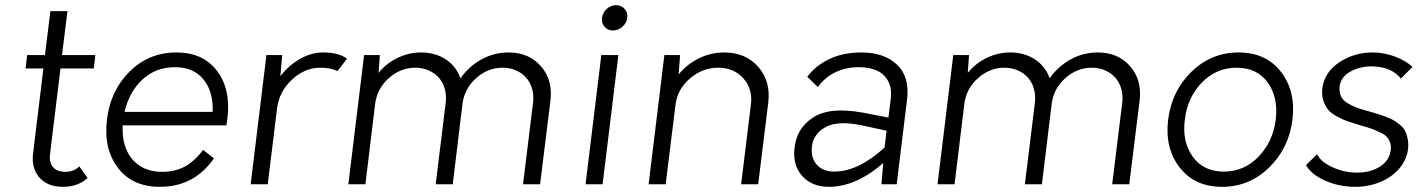

<svg xmlns="http://www.w3.org/2000/svg" viewBox="-20 -713 5494 743"><path d="M287 -69 319 -24Q281 10 224 10Q164 10 132.5 -26Q101 -62 108 -120L148 -448H79L85 -500H154L175 -670H241L220 -500H349L343 -448H214L174 -120Q169 -85 185 -66.5Q201 -48 233 -48Q265 -48 287 -69Z M860 -254Q858 -237 856 -228H455Q452 -175 469 -134.5Q486 -94 521.5 -71Q557 -48 608 -48Q657 -48 694.5 -68Q732 -88 766 -133L808 -100Q731 10 599 10Q492 10 436 -64Q380 -138 394 -250Q407 -362 481.5 -436Q556 -510 663 -510Q766 -510 820 -438.5Q874 -367 860 -254ZM657 -453Q583 -453 531.5 -405.5Q480 -358 462 -280H803Q806 -358 767.5 -405.5Q729 -453 657 -453Z M1230 -510Q1290 -510 1323 -486L1286 -438Q1259 -451 1219 -451Q1160 -451 1110 -405Q1060 -359 1052 -292L1016 0H950L1011 -500H1072L1065 -418Q1097 -460 1141 -485Q1185 -510 1230 -510Z M1948 -510Q2027 -510 2073.5 -456.5Q2120 -403 2110 -323L2070 0H2004L2043 -317Q2046 -345 2039 -369.5Q2032 -394 2016.5 -412Q2001 -430 1977 -440.5Q1953 -451 1925 -451Q1868 -451 1823 -411Q1778 -371 1770 -313L1732 0H1666L1705 -317Q1708 -345 1701 -369.5Q1694 -394 1678.5 -412Q1663 -430 1639 -440.5Q1615 -451 1587 -451Q1530 -451 1485 -411Q1440 -371 1432 -313L1394 0H1328L1389 -500H1450L1445 -431Q1475 -468 1518.5 -489Q1562 -510 1610 -510Q1637 -510 1661.5 -503Q1686 -496 1705.5 -483Q1725 -470 1739.5 -451.5Q1754 -433 1762 -410Q1794 -456 1843 -483Q1892 -510 1948 -510Z M2352 -595Q2332 -595 2319.5 -609.5Q2307 -624 2309.5 -644Q2312 -664 2328 -678.5Q2344 -693 2364 -693Q2384 -693 2397 -678.5Q2410 -664 2407.5 -644Q2405 -624 2388.5 -609.5Q2372 -595 2352 -595ZM2246 0 2307 -500H2373L2312 0Z M2783 -510Q2865 -510 2914 -454.5Q2963 -399 2953 -316L2914 0H2848L2886 -310Q2893 -369 2856.5 -410Q2820 -451 2759 -451Q2698 -451 2649.5 -409Q2601 -367 2594 -307L2556 0H2490L2551 -500H2612L2606 -425Q2639 -465 2685 -487.5Q2731 -510 2783 -510Z M3314 -510Q3401 -510 3451 -463Q3501 -416 3490 -327L3450 0H3391L3398 -82Q3292 10 3188 10Q3121 10 3083.5 -33Q3046 -76 3055 -143Q3059 -178 3075.5 -206.5Q3092 -235 3124.5 -257Q3157 -279 3205 -284Q3253 -289 3320 -277L3418 -258L3427 -330Q3432 -372 3416.5 -400Q3401 -428 3372 -440.5Q3343 -453 3303 -453Q3253 -453 3212 -433Q3171 -413 3145 -376L3104 -416Q3137 -460 3190.5 -485Q3244 -510 3314 -510ZM3209 -49Q3301 -49 3403 -142L3411 -207L3315 -228Q3223 -247 3175.5 -221.5Q3128 -196 3122 -146Q3117 -103 3140.5 -76Q3164 -49 3209 -49Z M4228 -510Q4307 -510 4353.5 -456.5Q4400 -403 4390 -323L4350 0H4284L4323 -317Q4326 -345 4319 -369.5Q4312 -394 4296.5 -412Q4281 -430 4257 -440.5Q4233 -451 4205 -451Q4148 -451 4103 -411Q4058 -371 4050 -313L4012 0H3946L3985 -317Q3988 -345 3981 -369.5Q3974 -394 3958.5 -412Q3943 -430 3919 -440.5Q3895 -451 3867 -451Q3810 -451 3765 -411Q3720 -371 3712 -313L3674 0H3608L3669 -500H3730L3725 -431Q3755 -468 3798.5 -489Q3842 -510 3890 -510Q3917 -510 3941.5 -503Q3966 -496 3985.5 -483Q4005 -470 4019.5 -451.5Q4034 -433 4042 -410Q4074 -456 4123 -483Q4172 -510 4228 -510Z M4709 10Q4603 10 4545 -65Q4487 -140 4500.5 -250Q4514 -360 4590.5 -435Q4667 -510 4773 -510Q4879 -510 4937 -435Q4995 -360 4981.5 -250Q4968 -140 4891.5 -65Q4815 10 4709 10ZM4716 -49Q4795 -49 4850.5 -107Q4906 -165 4917 -250Q4927 -336 4886 -393.5Q4845 -451 4765 -451Q4687 -451 4631 -393.5Q4575 -336 4565 -250Q4554 -165 4595.5 -107Q4637 -49 4716 -49Z M5224 10Q5162 10 5108 -14Q5054 -38 5034 -74L5077 -116Q5091 -87 5135 -66.5Q5179 -46 5228 -45Q5281 -44 5319 -67.5Q5357 -91 5362 -133Q5364 -150 5358.5 -163.5Q5353 -177 5344.5 -185.5Q5336 -194 5317 -202.5Q5298 -211 5285.5 -215.5Q5273 -220 5248 -227Q5242 -229 5238 -230Q5211 -238 5194 -244Q5177 -250 5154.5 -262Q5132 -274 5120.5 -287.5Q5109 -301 5101.5 -322.5Q5094 -344 5097 -370Q5105 -434 5163 -472Q5221 -510 5291 -510Q5336 -510 5378.5 -494Q5421 -478 5446 -454L5401 -409Q5366 -453 5295 -456Q5248 -458 5208.5 -437.5Q5169 -417 5164 -378Q5162 -356 5169.5 -340Q5177 -324 5196 -313Q5215 -302 5231.5 -296Q5248 -290 5278 -282Q5301 -275 5311.5 -272Q5322 -269 5343 -261Q5364 -253 5374 -247Q5384 -241 5398 -229.5Q5412 -218 5418 -205.5Q5424 -193 5427.5 -175.5Q5431 -158 5429 -137Q5424 -95 5395 -61Q5366 -27 5321 -8.5Q5276 10 5224 10Z"/></svg>

Font: Orkney Light
Style: LightItalic
Weight: 300
Designer: Samuel Oakes and Alfredo Marco Pradil
Foundry: Alfredo Marco Pradil
Version: 1.0; ttfautohint (v1.5)